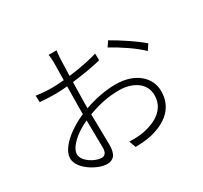

<svg xmlns="http://www.w3.org/2000/svg" viewBox="-163 -1014 1326 1257"><g transform="rotate(-30 500.0 -385.5)"><path d="M721 -679 695 -640C761 -604 861 -539 911 -488L939 -530C894 -571 789 -641 721 -679ZM337 -295 340 -86C340 -54 327 -33 301 -33C254 -33 171 -80 171 -134C171 -186 244 -254 337 -295ZM129 -602 131 -552C164 -549 201 -547 252 -547C276 -547 306 -549 338 -552L336 -392V-343C226 -296 119 -211 119 -132C119 -52 244 20 311 20C359 20 387 -7 387 -82L383 -314C463 -344 536 -360 619 -360C718 -360 805 -310 805 -216C805 -111 716 -61 624 -42C585 -34 543 -34 510 -35L528 16C559 15 603 14 647 4C772 -25 856 -95 856 -217C856 -326 761 -405 619 -405C547 -405 463 -390 382 -361V-395L385 -557C462 -566 546 -580 605 -595L604 -646C545 -628 463 -612 386 -603L390 -732C392 -755 393 -773 396 -791H336C339 -775 341 -750 341 -730L339 -598C306 -595 276 -593 251 -593C214 -593 182 -595 129 -602Z"/></g></svg>

Font: Noto Sans TC Light
Style: Regular
Weight: 300
Designer: Ryoko NISHIZUKA 西塚涼子 (kana, bopomofo & ideographs); Paul D. Hunt (Latin, Greek & Cyrillic); Sandoll Communications 산돌커뮤니
Foundry: Adobe
Version: Version 2.004;hotconv 1.0.118;makeotfexe 2.5.65603